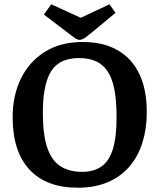

<svg xmlns="http://www.w3.org/2000/svg" viewBox="-20 -860 743 896"><path d="M343 16Q196 16 117.5 -68.5Q39 -153 39 -313Q39 -414 77.5 -493Q116 -572 189 -618Q262 -664 366 -664Q462 -664 528.5 -626Q595 -588 630 -515.5Q665 -443 665 -336Q665 -260 645 -195.5Q625 -131 584.5 -83.5Q544 -36 483.5 -10Q423 16 343 16ZM363 -58Q418 -58 454 -83.5Q490 -109 507 -165Q524 -221 524 -313Q524 -393 513 -446.5Q502 -500 479.5 -531Q457 -562 424.5 -575.5Q392 -589 350 -589Q320 -589 293.5 -582Q267 -575 246 -558.5Q225 -542 210.5 -513Q196 -484 188 -439.5Q180 -395 180 -333Q180 -233 200 -172.5Q220 -112 261 -85Q302 -58 363 -58ZM351 -674Q341 -674 326.5 -684.5Q312 -695 290 -712L185 -792L219 -840L357 -777L491 -840L519 -800L414 -713Q391 -694 377 -684Q363 -674 351 -674Z"/></svg>

Font: Faustina Light SemiBold
Style: Regular
Weight: 600
Version: Version 1.200